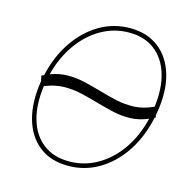

<svg xmlns="http://www.w3.org/2000/svg" viewBox="-109 -845 958 962"><g transform="rotate(15 370.5 -363.5)"><path d="M688.9 -363.6Q687.9 -356.2 686.4 -349.1L688.9 -338.1Q686.4 -336.6 683.6 -335.2Q661.6 -231.5 609.9 -153.9Q558.2 -76.3 485.3 -33.2Q412.3 9.9 326.7 9.9Q235.4 9.9 175.6 -37.3Q115.8 -84.5 92.3 -168.7Q68.9 -252.8 86.6 -363.6Q86.6 -364 86.6 -364.3L81 -392Q87.4 -395.6 93.8 -398.4Q116.8 -500 168.7 -576.2Q220.5 -652.3 293 -694.8Q365.4 -737.2 450.3 -737.2Q539.4 -737.2 599.6 -690.3Q659.8 -643.5 683.9 -559.5Q708.1 -475.5 688.9 -363.6ZM106.5 -344.5Q93 -244.3 115.2 -169.7Q137.4 -95.2 191.1 -54Q244.7 -12.8 325.3 -12.8Q404.1 -12.8 471.6 -51.7Q539.1 -90.6 587.7 -160.3Q636.4 -230.1 658.4 -323.2Q610.1 -302.9 564.5 -301.8Q518.8 -300.8 474.6 -310.9Q430.4 -321 386.4 -333.8Q342 -346.9 296.7 -357.2Q251.4 -367.5 204.2 -366.5Q157 -365.4 106.5 -344.5ZM119.3 -409.4Q166.2 -426.8 210.8 -426.8Q255.3 -426.8 298.3 -416.9Q341.3 -407 383.9 -394.5Q429.7 -381 476 -370.7Q522.4 -360.4 570.5 -362.6Q618.6 -364.7 669.7 -388.8Q682.2 -487.6 659.4 -560.7Q636.7 -633.9 583.6 -674.2Q530.5 -714.5 451.7 -714.5Q374.3 -714.5 307.5 -676.5Q240.8 -638.5 191.9 -570Q143.1 -501.4 119.3 -409.4Z"/></g></svg>

Font: Inter Thin  BETA
Style: Italic
Weight: 100
Italic angle: -9.39999°
Designer: Rasmus Andersson
Foundry: rsms
Version: Version 3.011;git-f93a4a705